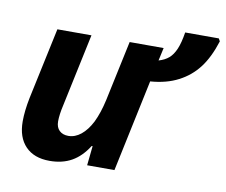

<svg xmlns="http://www.w3.org/2000/svg" viewBox="-72 -716 959 815"><g transform="rotate(10 407.0 -308.5)"><path d="M48.8 -136.2Q48.8 -181.6 60.5 -239.3L126 -546.4H272.9L206.5 -233.4Q196.8 -191.4 196.8 -162.1Q196.8 -136.7 211.2 -122.8Q225.6 -108.9 250 -108.9Q278.8 -108.9 304.4 -129.6Q330.1 -150.4 349.6 -188.5Q369.6 -229.5 382.3 -287.1L437.5 -546.4H584L571.8 -490.7Q598.6 -498.5 615.5 -513.2Q632.3 -527.8 643.8 -554.7Q655.3 -581.5 662.6 -627.4H807.6L814 -615.7Q791 -543.5 756.8 -499Q722.7 -454.6 672.4 -428.7Q622.1 -402.3 552.2 -397L468.3 0H350.6L359.4 -84H355.5Q325.2 -36.1 284.9 -13.4Q244.6 9.3 189.9 9.3Q122.6 9.3 85.7 -29.1Q48.8 -67.4 48.8 -136.2Z"/></g></svg>

Font: Viking Open Sans
Style: Bold Italic
Weight: 700
Italic angle: -12°
Foundry: Ascender Corporation
Version: Version 2.000